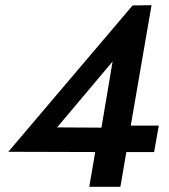

<svg xmlns="http://www.w3.org/2000/svg" viewBox="-20 -720 651 740"><path d="M12 -135 347 -134 324 0H444L467 -134H574L592 -236H484L564 -700L491 -699ZM200 -229 414 -483 371 -228Z"/></svg>

Font: Jost Medium
Style: Italic
Weight: 500
Italic angle: -5°
Version: Version 3.710